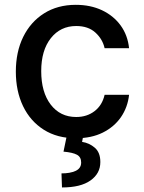

<svg xmlns="http://www.w3.org/2000/svg" viewBox="-20 -573 608 811"><path d="M301.1 11Q221.9 11 165 -25Q108 -61.1 77.4 -124.6Q46.9 -188.2 46.9 -270.2Q46.9 -353.7 78.1 -417.3Q109.4 -480.8 166.4 -516.7Q223.4 -552.6 300.1 -552.6Q362.2 -552.6 410.9 -529.7Q459.5 -506.7 489.5 -465.6Q519.5 -424.4 525.2 -369.3H421.9Q413.4 -407.7 383 -435.4Q352.6 -463.1 301.8 -463.1Q235.4 -463.1 194.8 -411.8Q154.1 -360.4 154.1 -272.7Q154.1 -183.6 194.2 -131.2Q234.4 -78.8 301.8 -78.8Q347.3 -78.8 379.6 -103.7Q411.9 -128.6 421.9 -172.6H525.2Q519.5 -119.7 490.8 -78.1Q462 -36.6 413.9 -12.8Q365.8 11 301.1 11ZM241.8 218.8 239.7 159.4Q276.6 159.4 299.5 148.8Q322.4 138.1 322.8 114.3V113.3Q322.8 90.2 305 80.6Q287.3 71 248.2 67.5L262.8 -2.8H332.4L326.7 26.3Q357.2 30.9 380.5 51Q403.8 71 403.8 111.2V111.9Q403.8 159.8 362.2 189.3Q320.7 218.8 241.8 218.8Z"/></svg>

Font: Linik Sans Medium
Style: Regular
Weight: 500
Designer: Rasmus Andersson (font), Cristiano Sobral (main changes)
Foundry: rsms
Version: Version 3.018;June 1, 2022;FontCreator 14.0.0.2814 64-bit; t